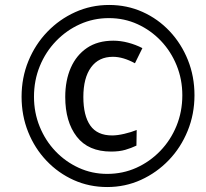

<svg xmlns="http://www.w3.org/2000/svg" viewBox="-20 -744 830 774"><path d="M412 10Q340 10 277.5 -18Q215 -46 167.5 -96Q120 -146 93.5 -212Q67 -278 67 -354Q67 -431 94.5 -498Q122 -565 170.5 -615.5Q219 -666 283 -695Q347 -724 420 -724Q492 -724 554.5 -696Q617 -668 664 -618Q711 -568 737.5 -502Q764 -436 764 -360Q764 -284 736.5 -216.5Q709 -149 660.5 -98.5Q612 -48 548.5 -19Q485 10 412 10ZM428 -133Q336 -133 289.5 -193Q243 -253 243 -353Q243 -420 265.5 -471Q288 -522 331 -551Q374 -580 437 -580Q466 -580 496.5 -572Q527 -564 554 -550L524 -489Q500 -502 478 -508.5Q456 -515 435 -515Q378 -515 347 -472.5Q316 -430 316 -353Q316 -278 344 -238Q372 -198 432 -198Q453 -198 481 -204.5Q509 -211 531 -220L530 -157Q509 -147 485 -140Q461 -133 428 -133ZM412 -43Q475 -43 529.5 -67.5Q584 -92 626 -135.5Q668 -179 691.5 -236.5Q715 -294 715 -360Q715 -424 692 -480.5Q669 -537 628.5 -579.5Q588 -622 534.5 -646.5Q481 -671 419 -671Q357 -671 302.5 -646.5Q248 -622 206 -578.5Q164 -535 140.5 -477.5Q117 -420 117 -354Q117 -290 140 -233.5Q163 -177 203.5 -134.5Q244 -92 297.5 -67.5Q351 -43 412 -43Z"/></svg>

Font: Noto Sans Display
Style: Italic
Weight: 400
Italic angle: -12°
Designer: Monotype Design Team
Foundry: Monotype Imaging Inc.
Version: Version 2.003